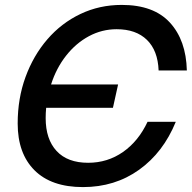

<svg xmlns="http://www.w3.org/2000/svg" viewBox="-20 -746 781 782"><path d="M318 16Q189 16 120.5 -52.5Q52 -121 52 -243Q52 -345 84 -432.5Q116 -520 173 -586Q230 -652 307.5 -689Q385 -726 476 -726Q606 -726 672 -654Q738 -582 741 -459H626Q623 -540 578.5 -583.5Q534 -627 455 -627Q395 -627 342 -598.5Q289 -570 249 -519Q209 -468 188 -402H461L440 -307H168Q166 -286 166 -265Q166 -179 210.5 -131Q255 -83 339 -83Q418 -83 481 -127Q544 -171 581 -250H696Q645 -125 546.5 -54.5Q448 16 318 16Z"/></svg>

Font: Geist Medium
Style: Italic
Weight: 500
Italic angle: -12°
Designer: Basement.studio, Andrés Briganti, Mateo Zaragoza
Foundry: Basement.studio, Vercel, Andrés Briganti, Guido Ferreyra, Mateo Zaragoza
Version: Version 1.500; ttfautohint (v1.8.4.7-5d5b)